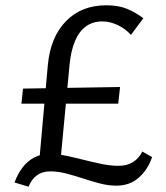

<svg xmlns="http://www.w3.org/2000/svg" viewBox="-20 -688 627 726"><path d="M126 -52 161 -443Q171 -548 229.5 -608Q288 -668 382 -668Q428 -668 460.5 -654.5Q493 -641 522 -619L475 -556Q455 -579 425.5 -593Q396 -607 367 -607Q330 -607 304 -587.5Q278 -568 263 -531.5Q248 -495 243 -443L206 -52ZM88 18 35 2Q47 -31 65.5 -55Q84 -79 109.5 -92.5Q135 -106 168 -106Q197 -106 230 -99Q263 -92 297 -83.5Q331 -75 364.5 -68Q398 -61 428 -61Q461 -61 483.5 -75.5Q506 -90 518 -115L555 -94Q540 -48 505.5 -17Q471 14 421 14Q389 14 357 5.5Q325 -3 293 -13.5Q261 -24 230 -32Q199 -40 169 -40Q140 -40 119.5 -25Q99 -10 88 18ZM61 -296 67 -353 434 -359 427 -296Z"/></svg>

Font: Ysabeau Office Medium
Style: Regular
Weight: 500
Designer: Christian Thalmann (Catharsis Fonts)
Version: Version 2.001;gftools[0.9.30]; featfreeze: tnum,lnum,ss02